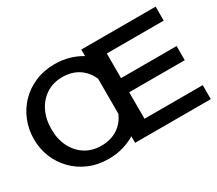

<svg xmlns="http://www.w3.org/2000/svg" viewBox="-127 -974 1412 1248"><g transform="rotate(-30 578.5 -350.0)"><path d="M378 5Q297 5 231 -23Q165 -51 117 -100.5Q69 -150 43.5 -213.5Q18 -277 18 -348Q18 -420 43.5 -484.5Q69 -549 116.5 -598.5Q164 -648 230.5 -676.5Q297 -705 378 -705Q435 -705 485 -690.5Q535 -676 576 -651V-700H1134V-595H707V-410H1124V-304H707V-105H1144V0H576V-49Q535 -24 485 -9.5Q435 5 378 5ZM378 -93Q449 -93 500 -126Q551 -159 576 -218V-480Q551 -540 500 -573.5Q449 -607 378 -607Q311 -607 259 -574Q207 -541 178 -482.5Q149 -424 149 -348Q149 -273 178 -215.5Q207 -158 258.5 -125.5Q310 -93 378 -93Z"/></g></svg>

Font: Panamera
Style: Bold
Weight: 700
Designer: Bastien Sozeau
Foundry: NBR — Bastien Sozeau
Version: Version 3.002; ttfautohint (v1.8.4.7-5d5b);gftools[0.9.33]